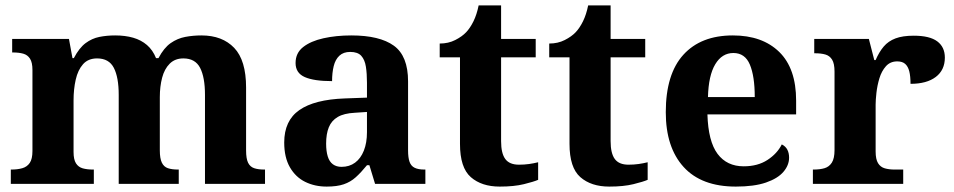

<svg xmlns="http://www.w3.org/2000/svg" viewBox="-20 -680 3529 710"><path d="M20 0V-53H22Q45 -53 62.5 -58Q80 -63 90 -77.5Q100 -92 100 -122V-421Q100 -449 91 -463Q82 -477 66 -481.5Q50 -486 28 -486H25V-536H235L248 -465H253Q273 -503 296.5 -520.5Q320 -538 347.5 -543.5Q375 -549 406 -549Q443 -549 472.5 -540.5Q502 -532 523.5 -513.5Q545 -495 557 -465H566Q586 -503 611 -520.5Q636 -538 665 -543.5Q694 -549 725 -549Q802 -549 846 -503Q890 -457 890 -356V-124Q890 -93 897.5 -78Q905 -63 920 -58Q935 -53 957 -53H960V0H738V-329Q738 -394 720 -429Q702 -464 658 -464Q627 -464 607.5 -444.5Q588 -425 579.5 -392.5Q571 -360 571 -321V-124Q571 -94 578.5 -78.5Q586 -63 601 -58Q616 -53 638 -53H641V0H419V-329Q419 -394 401 -429Q383 -464 339 -464Q306 -464 287 -442.5Q268 -421 260 -385.5Q252 -350 252 -309V-118Q252 -90 261 -76Q270 -62 286 -57.5Q302 -53 324 -53H327V0Z M1188 10Q1144 10 1108.5 -7.5Q1073 -25 1052 -61.5Q1031 -98 1031 -153Q1031 -234 1087 -273Q1143 -312 1255 -316L1337 -319V-374Q1337 -408 1333 -433.5Q1329 -459 1316 -473.5Q1303 -488 1275 -488Q1250 -488 1235 -474Q1220 -460 1214 -435.5Q1208 -411 1208 -380Q1141 -380 1107 -395Q1073 -410 1073 -447Q1073 -484 1101 -506Q1129 -528 1176 -538.5Q1223 -549 1279 -549Q1384 -549 1436.5 -511Q1489 -473 1489 -379V-124Q1489 -97 1494.5 -81.5Q1500 -66 1513.5 -59.5Q1527 -53 1549 -53H1553V0H1367L1346 -69H1337Q1315 -42 1295.5 -24.5Q1276 -7 1251 1.5Q1226 10 1188 10ZM1243 -63Q1272 -63 1293 -78.5Q1314 -94 1325.5 -123Q1337 -152 1337 -191V-266L1292 -263Q1252 -261 1229 -247.5Q1206 -234 1196 -209.5Q1186 -185 1186 -149Q1186 -121 1192 -101.5Q1198 -82 1211 -72.5Q1224 -63 1243 -63Z M1828 10Q1761 10 1721 -25Q1681 -60 1681 -148V-468H1606V-519Q1638 -519 1663.5 -532Q1689 -545 1704 -561Q1719 -577 1731 -601.5Q1743 -626 1750 -660H1833V-536H1961V-468H1833V-158Q1833 -113 1848.5 -92Q1864 -71 1899 -71Q1919 -71 1936.5 -73.5Q1954 -76 1970 -80V-15Q1954 -8 1917.5 1Q1881 10 1828 10Z M2233 10Q2166 10 2126 -25Q2086 -60 2086 -148V-468H2011V-519Q2043 -519 2068.5 -532Q2094 -545 2109 -561Q2124 -577 2136 -601.5Q2148 -626 2155 -660H2238V-536H2366V-468H2238V-158Q2238 -113 2253.5 -92Q2269 -71 2304 -71Q2324 -71 2341.5 -73.5Q2359 -76 2375 -80V-15Q2359 -8 2322.5 1Q2286 10 2233 10Z M2701 10Q2574 10 2508 -62.5Q2442 -135 2442 -265Q2442 -406 2507 -477.5Q2572 -549 2690 -549Q2799 -549 2861.5 -488Q2924 -427 2924 -308V-257H2596Q2599 -157 2633.5 -111Q2668 -65 2730 -65Q2782 -65 2818 -88.5Q2854 -112 2871 -146Q2885 -139 2891.5 -126.5Q2898 -114 2898 -97Q2898 -69 2877 -44.5Q2856 -20 2812.5 -5Q2769 10 2701 10ZM2771 -321Q2771 -398 2753 -441Q2735 -484 2692 -484Q2650 -484 2625 -442.5Q2600 -401 2598 -321Z M2986 0V-53H2989Q3012 -53 3029 -58Q3046 -63 3056 -78.5Q3066 -94 3066 -125V-415Q3066 -445 3057 -459.5Q3048 -474 3032 -478.5Q3016 -483 2994 -483H2991V-536H3193L3213 -458H3218Q3231 -488 3248 -508Q3265 -528 3291.5 -538Q3318 -548 3359 -548Q3418 -548 3446 -527Q3474 -506 3474 -467Q3474 -421 3440.5 -395.5Q3407 -370 3347 -370Q3347 -398 3342.5 -416Q3338 -434 3327.5 -443.5Q3317 -453 3298 -453Q3272 -453 3256 -435Q3240 -417 3232 -390.5Q3224 -364 3221 -337Q3218 -310 3218 -293V-120Q3218 -91 3227 -76.5Q3236 -62 3252 -57.5Q3268 -53 3288 -53H3320V0Z"/></svg>

Font: Noto Serif Tamil
Style: Bold
Weight: 700
Designer: Indian Type Foundry, Tom Grace, and the Monotype Design Team
Foundry: Monotype Imaging Inc.
Version: Version 2.003